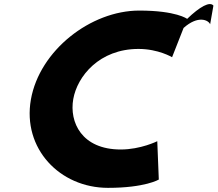

<svg xmlns="http://www.w3.org/2000/svg" viewBox="-20 -891 1049 926"><path d="M745.9 -25 738.5 -210C738.5 -210 658.5 -170 562.5 -170C373.5 -170 313.8 -302 333.3 -413C352.7 -523 459 -655 648 -655C744 -655 809.9 -615 809.9 -615L865.4 -756.2C935.2 -818.4 984.8 -794.6 993.5 -774L1009.3 -864C992.1 -885 944.8 -860 882.6 -800C882.6 -800 830.6 -840 651.6 -840C417.6 -840 170.8 -648 129 -411C87.4 -175 267.9 15 500.9 15C679.9 15 745.9 -25 745.9 -25Z"/></svg>

Font: Hussar Wysoki
Style: Obl
Weight: 700
Foundry: Cannot Into Space Fonts
Version: Version 0.92